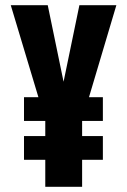

<svg xmlns="http://www.w3.org/2000/svg" viewBox="-20 -720 490 740"><path d="M72.5 -104V-195.5H154.5V-254H72.5V-345.5H128L21.5 -700H164L225 -405L286 -700H428.5L323 -345.5H376.5V-254H296.5V-195.5H376.5V-104H296.5V0H154.5V-104Z"/></svg>

Font: Trispace Condensed SemiBold
Style: Regular
Weight: 600
Width: 3
Designer: Tyler Finck
Foundry: Etcetera Type Company
Version: Version 1.210; ttfautohint (v1.8.3)